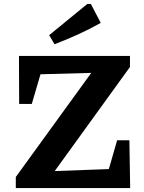

<svg xmlns="http://www.w3.org/2000/svg" viewBox="-20 -952 729 972"><path d="M60 0V-56L442 -583L185 -576L141 -426H77L76 -669H638V-613L257 -86L531 -96L573 -242H635L639 0ZM256 -728 229 -774 422 -932H440L490 -836Q433 -804 374.5 -777.5Q316 -751 256 -728Z"/></svg>

Font: Piazzolla Thin ExtraBold
Style: Regular
Weight: 800
Version: Version 2.005